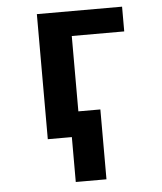

<svg xmlns="http://www.w3.org/2000/svg" viewBox="-53 -592 706 835"><g transform="rotate(-5 300.0 -175.0)"><path d="M378 196V-109H282V-438H511V-546H139V0H244V196Z"/></g></svg>

Font: Noto Sans Mono UI
Style: Bold
Weight: 700
Designer: Monotype Design team
Foundry: Monotype Imaging Inc.
Version: 1.000